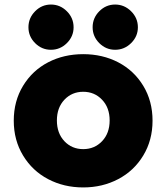

<svg xmlns="http://www.w3.org/2000/svg" viewBox="-20 -802 725 837"><path d="M300.8 -683.1Q300.8 -643.1 271.5 -614Q242.2 -585 202.1 -585Q162.1 -585 133.1 -614Q104 -643.1 104 -683.1Q104 -723.6 133.1 -752.9Q162.1 -782.2 202.1 -782.2Q242.2 -782.2 271.5 -752.9Q300.8 -723.6 300.8 -683.1ZM581.1 -683.1Q581.1 -643.1 551.5 -614Q522 -585 481.9 -585Q441.9 -585 412.8 -614Q383.8 -643.1 383.8 -683.1Q383.8 -723.6 412.8 -752.9Q441.9 -782.2 481.9 -782.2Q522 -782.2 551.5 -752.9Q581.1 -723.6 581.1 -683.1ZM342.8 -565.9Q426.8 -565.9 495.4 -530.3Q564 -494.6 604.5 -428Q645 -361.3 645 -275.9Q645 -190.9 604.5 -124Q564 -57.1 495.1 -21Q426.3 15.1 342.8 15.1Q258.8 15.1 189.9 -21Q121.1 -57.1 80.6 -124Q40 -190.9 40 -275.9Q40 -361.3 80.6 -428Q121.1 -494.6 189.7 -530.3Q258.3 -565.9 342.8 -565.9ZM425 -367.2Q392.1 -401.9 342.8 -401.9Q293.5 -401.9 260.7 -367.2Q228 -332.5 228 -276.9Q228 -221.2 260.7 -186.5Q293.5 -151.9 342.8 -151.9Q392.1 -151.9 425 -186.5Q458 -221.2 458 -276.9Q458 -332.5 425 -367.2Z"/></svg>

Font: Stilu Bold
Style: Regular
Weight: 700
Designer: Genilson Lima Santos
Foundry: Genilson Lima Santos
Version: Version 1.200;PS 001.200;hotconv 1.0.88;makeotf.lib2.5.64775